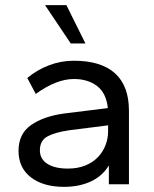

<svg xmlns="http://www.w3.org/2000/svg" viewBox="-20 -716 600 746"><path d="M229 10Q148 10 100 -27Q52 -64 52 -130Q52 -196 100.5 -230Q149 -264 229 -275L399 -296Q393 -354 357.5 -381.5Q322 -409 267 -409Q199 -409 119 -351L86 -413Q123 -444 169.5 -462Q216 -480 267 -480Q373 -480 427 -431Q481 -382 481 -286V0H403V-73Q377 -31 332 -10.5Q287 10 229 10ZM244 -61Q282 -61 311.5 -73Q341 -85 360.5 -105.5Q380 -126 390 -152Q400 -178 400 -206V-229L250 -210Q194 -202 164.5 -186Q135 -170 135 -132Q135 -98 164 -79.5Q193 -61 244 -61ZM255 -547 155 -696H238L312 -547Z"/></svg>

Font: Gantari
Style: Regular
Weight: 400
Designer: Anugrah Pasau
Foundry: Lafontype
Version: Version 1.000; ttfautohint (v1.8.4)